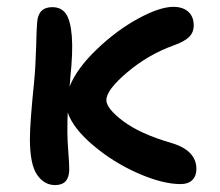

<svg xmlns="http://www.w3.org/2000/svg" viewBox="-20 -514 640 558"><path d="M140.1 23.9Q108.4 23.9 87.6 -6.3Q66.9 -36.6 66.9 -110.8Q66.9 -156.2 79.1 -275.9Q83.5 -321.8 85 -377.4Q86.4 -433.1 87.9 -448.2Q90.8 -493.2 131.8 -493.2Q158.2 -493.2 171.6 -473.9Q185.1 -454.6 188.7 -408.7Q192.4 -362.8 184.1 -286.1Q184.1 -277.8 182.1 -262.2Q203.1 -314.9 261 -370.4Q318.8 -425.8 381.6 -460Q444.3 -494.1 483.9 -494.1Q511.2 -494.1 527.1 -480Q543 -465.8 543 -439.9Q543 -419.9 529.5 -406.5Q516.1 -393.1 483.9 -381.8Q410.2 -355 349.6 -303.7Q289.1 -252.4 289.1 -223.1Q289.1 -198.7 338.1 -161.9Q387.2 -125 476.1 -99.1Q550.8 -77.6 550.8 -22.9Q550.8 -2.4 538.8 9.3Q526.9 21 504.9 21Q453.1 21 382.1 -10Q311 -41 252 -90.6Q192.9 -140.1 176.8 -187Q175.8 -168 175.8 -130.9Q175.8 -107.9 178.5 -73.2Q181.2 -38.6 181.2 -22Q181.2 23.9 140.1 23.9Z"/></svg>

Font: Shantell Sans Irregular Bouncy
Style: Regular
Weight: 500
Designer: Stephen Nixon, Anya Danilova, Shantell Martin
Foundry: Arrow Type
Version: Version 1.006;[9816181b4]